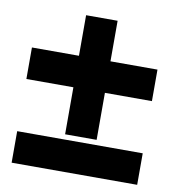

<svg xmlns="http://www.w3.org/2000/svg" viewBox="-72 -667 671 732"><g transform="rotate(10 264.0 -301.5)"><path d="M21 0H507V-122H21ZM21 -324H203V-142H325V-324H507V-446H325V-603H203V-446H21Z"/></g></svg>

Font: Charger Sport
Style: Ult
Weight: 1000
Designer: Jasper
Foundry: Cannot Into Space Fonts
Version: Version 1.1